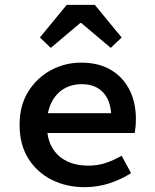

<svg xmlns="http://www.w3.org/2000/svg" viewBox="-20 -762 640 794"><path d="M330 12Q255 12 194 -18.5Q133 -49 97 -106.5Q61 -164 61 -246Q61 -326 97 -383.5Q133 -441 191 -472Q249 -503 315 -503Q388 -503 438.5 -473Q489 -443 515.5 -390.5Q542 -338 542 -270Q542 -253 540.5 -237.5Q539 -222 537 -212H144V-294H463L441 -268Q441 -341 408.5 -377.5Q376 -414 318 -414Q277 -414 244.5 -395Q212 -376 193 -338.5Q174 -301 174 -246Q174 -189 195.5 -152Q217 -115 255.5 -96Q294 -77 345 -77Q384 -77 417 -88Q450 -99 483 -118L522 -46Q483 -21 434 -4.5Q385 12 330 12ZM190 -564 145 -607 256 -742H372L483 -607L438 -564L316 -667H312Z"/></svg>

Font: Source Code Pro SemiBold
Style: Regular
Weight: 600
Monospace: yes
Designer: Paul D. Hunt, Teo Tuominen
Foundry: Adobe Systems Incorporated
Version: Version 1.018;hotconv 1.0.116;makeotfexe 2.5.65601